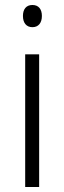

<svg xmlns="http://www.w3.org/2000/svg" viewBox="-20 -750 258 770"><path d="M110 -730C85 -730 72 -713 72 -686C72 -658 86 -641 110 -641C134 -641 148 -658 148 -686C148 -713 135 -730 110 -730ZM137 -532H81V0H137Z"/></svg>

Font: Noto Sans Malayalam SemiCondensed Light
Style: Regular
Weight: 300
Width: 4
Designer: Jelle Bosma - Monotype Design Team
Foundry: Monotype Imaging Inc.
Version: Version 2.104